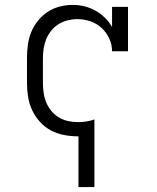

<svg xmlns="http://www.w3.org/2000/svg" viewBox="-20 -548 640 783"><path d="M300 215V8H298Q269 8 240.5 2.5Q212 -3 187 -16.5Q162 -30 142.5 -51.5Q123 -73 111 -99Q99 -125 94.5 -153Q90 -181 90 -210V-310Q90 -337 93.5 -364Q97 -391 107 -416Q117 -441 134 -462.5Q151 -484 173.5 -499Q196 -514 222.5 -521Q249 -528 276 -528Q300 -528 323.5 -522.5Q347 -517 368.5 -505Q390 -493 407.5 -476Q425 -459 437 -438V-520H502V-339H437Q437 -366 425.5 -391Q414 -416 394.5 -434Q375 -452 349 -461Q323 -470 296 -470Q276 -470 256 -465Q236 -460 219 -449.5Q202 -439 189 -423Q176 -407 168.5 -388.5Q161 -370 158 -350Q155 -330 155 -310V-210Q155 -190 158 -169.5Q161 -149 168.5 -130.5Q176 -112 189 -96Q202 -80 219.5 -69.5Q237 -59 257 -54.5Q277 -50 298 -50Q315 -50 332 -52.5Q349 -55 365 -61V215Z"/></svg>

Font: Iosevka Etoile Light
Style: Regular
Weight: 300
Designer: Belleve Invis
Foundry: Belleve Invis
Version: Version 25.0.1; ttfautohint (v1.8.4)